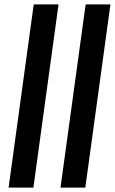

<svg xmlns="http://www.w3.org/2000/svg" viewBox="-20 -851 521 871"><path d="M19 0 133 -831H245.5L131.5 0ZM254.5 0 368.5 -831H481L367 0Z"/></svg>

Font: Merriweather Medium
Style: Italic
Weight: 500
Italic angle: -7.8°
Version: Version 2.101